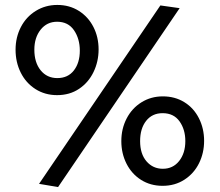

<svg xmlns="http://www.w3.org/2000/svg" viewBox="-20 -741 889 777"><path d="M379 -541Q379 -591 358 -632Q337 -673 299 -697Q261 -721 212 -721Q164 -721 125 -697Q86 -673 64.5 -631.5Q43 -590 43 -540Q43 -489 64 -447Q85 -405 123.5 -380.5Q162 -356 211 -356Q262 -356 300 -381.5Q338 -407 358.5 -449.5Q379 -492 379 -541ZM303 -536Q303 -487 279 -456Q255 -425 212 -425Q170 -425 144.5 -456.5Q119 -488 119 -540Q119 -589 144.5 -621Q170 -653 211 -653Q256 -653 279.5 -618.5Q303 -584 303 -536ZM806 -171Q806 -221 785 -262.5Q764 -304 726 -327.5Q688 -351 639 -351Q591 -351 552.5 -327Q514 -303 492.5 -261.5Q471 -220 471 -170Q471 -120 492 -78.5Q513 -37 551 -13Q589 11 638 11Q688 11 726.5 -14Q765 -39 785.5 -80.5Q806 -122 806 -171ZM730 -170Q730 -121 705 -89.5Q680 -58 639 -58Q599 -58 573 -88Q547 -118 547 -170Q547 -221 571.5 -252Q596 -283 638 -283Q683 -283 706.5 -250Q730 -217 730 -170ZM707 -708 629 -719 138 3 215 16Z"/></svg>

Font: Geom
Style: Regular
Weight: 400
Version: Version 1.102